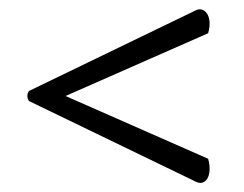

<svg xmlns="http://www.w3.org/2000/svg" viewBox="-20 -559 529 416"><path d="M43 -340 405 -165C426 -155 441 -179 431 -215L122 -351L431 -487C442 -526 422 -545 405 -537L43 -362C38 -355 38 -347 43 -340Z"/></svg>

Font: Arima Koshi Medium
Style: Regular
Weight: 500
Designer: Joana Correia and Natanael Gama
Foundry: NDISCOVER
Version: Version 1.019;PS 001.019;hotconv 1.0.88;makeotf.lib2.5.64775